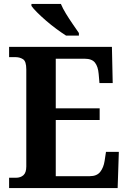

<svg xmlns="http://www.w3.org/2000/svg" viewBox="-20 -951 650 971"><path d="M26 0V-52H60Q84 -52 98.5 -65Q113 -78 113 -109V-600Q113 -641 96.5 -651.5Q80 -662 59 -662H26V-714H546L550 -531H483L479 -577Q476 -614 460.5 -634Q445 -654 408 -654H262V-403H484V-344H262V-60H434Q470 -60 487 -82Q504 -104 509 -137L516 -183H581L575 0ZM314 -771Q292 -785 265.5 -804.5Q239 -824 213.5 -846Q188 -868 168 -888Q148 -908 139 -921V-931H288Q297 -909 313.5 -882Q330 -855 348 -829Q366 -803 379 -784V-771Z"/></svg>

Font: Noto Serif Sinhala SemiCondensed
Style: Bold
Weight: 700
Width: 4
Designer: Jelle Bosma - Monotype Design Team
Foundry: Monotype Imaging Inc.
Version: Version 2.007; ttfautohint (v1.8.4.7-5d5b)